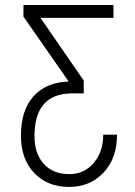

<svg xmlns="http://www.w3.org/2000/svg" viewBox="-20 -548 535 761"><path d="M429.7 -528.3V-477.1H140.6L312 -228.5V-177.7H260.7Q116.7 -174.8 116.7 -8.3Q116.7 60.5 153.3 101.3Q189.9 142.1 254.4 142.1Q314 142.1 351.6 97.7Q389.2 53.2 389.2 -14.2H443.8Q443.8 79.6 390.4 136.2Q336.9 192.9 254.4 192.9Q167.5 192.9 115.2 137.2Q63 81.5 63 -10.3Q63 -109.9 112.1 -165.5Q161.1 -221.2 252 -225.1L72.8 -482.4L73.2 -528.3Z"/></svg>

Font: Roboto Condensed Light
Style: Regular
Weight: 300
Designer: Google
Version: Version 2.134; 2016